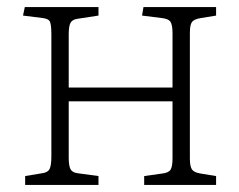

<svg xmlns="http://www.w3.org/2000/svg" viewBox="-20 -522 675 542"><path d="M51 0V-25L99 -33Q115 -35 120 -45Q125 -55 125 -81V-424Q125 -450 121.5 -459.5Q118 -469 101 -471L45 -478L50 -502H258V-478L199 -469Q184 -467 179 -457.5Q174 -448 174 -425V-275H467V-428Q467 -451 461.5 -460Q456 -469 437 -471L381 -478L385 -502H590V-478L547 -471Q528 -468 522 -460Q516 -452 516 -429V-74Q516 -52 522 -43.5Q528 -35 547 -32L590 -25V0H387V-25L437 -32Q456 -34 461.5 -43Q467 -52 467 -75V-236H174V-77Q174 -54 179 -44.5Q184 -35 199 -33L258 -25V0Z"/></svg>

Font: Literata ExtraLight
Style: Regular
Weight: 250
Designer: Latin by Veronika Burian and Jose Scaglione. Greek by Irene Vlachou. Cyrillic by Vera Evstafieva.
Foundry: TypeTogether
Version: Version 3.103;gftools[0.9.29]